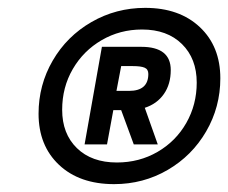

<svg xmlns="http://www.w3.org/2000/svg" viewBox="-20 -730 580 488"><path d="M540 -531Q540 -458 504 -396Q468 -334 406 -298Q344 -262 270 -262Q182 -262 130 -311Q78 -360 78 -441Q78 -514 114 -576Q150 -638 212.5 -674Q275 -710 349 -710Q436 -710 488 -661Q540 -612 540 -531ZM480 -520Q480 -581 442.5 -618Q405 -655 341 -655Q285 -655 238.5 -628Q192 -601 165 -554.5Q138 -508 138 -451Q138 -390 175.5 -353.5Q213 -317 277 -317Q334 -317 380.5 -344Q427 -371 453.5 -417.5Q480 -464 480 -520ZM414 -552Q414 -516 396.5 -491Q379 -466 348 -456L381 -363H320L288 -450H268L252 -363H195L239 -611H339Q414 -611 414 -552ZM357 -542Q357 -554 347.5 -558Q338 -562 318 -562H288L276 -499H308Q357 -499 357 -542Z"/></svg>

Font: Sarabun ExtraBold
Style: Italic
Weight: 800
Italic angle: -10°
Designer: Suppakit Chalermlarp | Katatrad Co.,Ltd.
Foundry: Cadson Demak Co.,Ltd.
Version: Version 1.000; ttfautohint (v1.6)